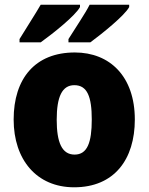

<svg xmlns="http://www.w3.org/2000/svg" viewBox="-20 -786 633 816"><path d="M529 -756V-766H361C342 -728 302 -670 271 -620V-606H364C414 -643 510 -720 529 -756ZM320 -756V-766H153C132 -729 94 -671 63 -620V-606H153C207 -645 300 -719 320 -756ZM553 -278C553 -461 447 -563 298 -563C129 -563 38 -452 38 -278C38 -107 136 10 295 10C466 10 553 -109 553 -278ZM221 -277C221 -375 244 -424 296 -424C351 -424 370 -375 370 -278C370 -180 351 -129 297 -129C243 -129 221 -181 221 -277Z"/></svg>

Font: Noto Sans Kannada SemiCondensed Black
Style: Regular
Weight: 900
Width: 4
Designer: Jelle Bosma - Monotype Design Team
Foundry: Monotype Imaging Inc.
Version: Version 2.005